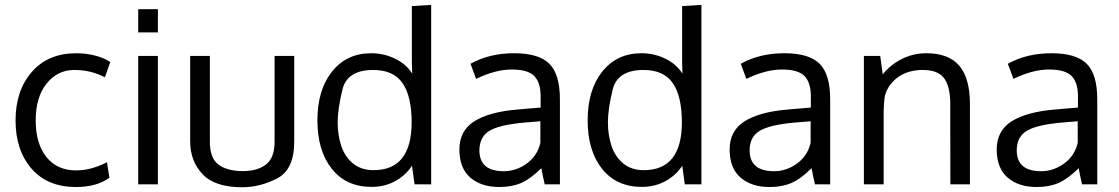

<svg xmlns="http://www.w3.org/2000/svg" viewBox="-20 -769 4668 801"><path d="M296.4 11.2Q178.2 11.2 111.6 -65.4Q44.9 -142.1 44.9 -266.6Q44.9 -391.1 112.8 -469Q180.7 -546.9 298.3 -546.9Q339.8 -546.9 378.7 -536.6Q417.5 -526.4 439.9 -509.8L417.5 -446.3Q360.4 -477.1 290 -477.1Q219.7 -477.1 174.3 -420.2Q128.9 -363.3 128.9 -266.6Q128.9 -169.9 173.6 -114Q218.3 -58.1 297.4 -58.1Q360.4 -58.1 426.3 -92.3L436.5 -27.3Q383.3 11.2 296.4 11.2Z M638.7 -730.5V-633.8H556.6V-730.5ZM638.7 -535.6V0H556.6V-535.6Z M773.4 -178.7V-535.6H855.5V-177.7Q855.5 -107.9 892.6 -81.5Q929.7 -55.2 992.2 -55.2Q1054.7 -55.2 1090.1 -83Q1125.5 -110.8 1125.5 -177.7V-535.6H1207.5V-178.7Q1207.5 -61 1135.7 -24.4Q1064 12.2 991.2 12.2Q876 12.2 824.7 -42.7Q773.4 -97.7 773.4 -178.7Z M1530.3 10.7Q1424.3 10.7 1364.3 -64.7Q1304.2 -140.1 1304.2 -267.1Q1304.2 -394 1365.2 -470.5Q1426.3 -546.9 1528.8 -546.9Q1582 -546.9 1629.2 -523.7Q1676.3 -500.5 1699.7 -461.4L1698.2 -507.8V-743.7L1778.8 -748.5V0H1709.5L1698.7 -77.6Q1672.4 -37.1 1628.4 -13.2Q1584.5 10.7 1530.3 10.7ZM1538.1 -59.1Q1697.3 -59.1 1697.3 -258.8Q1697.3 -367.2 1659.4 -422.1Q1621.6 -477.1 1537.1 -477.1Q1428.2 -477.1 1408.4 -394.8Q1388.7 -312.5 1388.7 -258.8Q1388.7 -205.1 1404.1 -159.4Q1419.4 -113.8 1453.6 -86.4Q1487.8 -59.1 1538.1 -59.1Z M2315.9 -354.5V0H2252.4Q2245.1 -31.2 2238.3 -67.4Q2193.8 -22.9 2154.8 -5.9Q2115.7 11.2 2063 11.2Q1987.8 11.2 1942.1 -28.1Q1896.5 -67.4 1896.5 -145.5Q1896.5 -223.6 1958.7 -262.9Q2021 -302.2 2138.2 -312Q2154.3 -313.5 2186.8 -316.2Q2219.2 -318.8 2235.4 -320.3V-367.7Q2235.4 -424.3 2209 -451.7Q2182.6 -479 2114.7 -479Q2046.9 -479 1966.3 -439.9L1942.9 -502.9Q2021.5 -546.9 2124.5 -546.9Q2227.5 -546.9 2271.7 -503.2Q2315.9 -459.5 2315.9 -354.5ZM1980 -141.6Q1980 -54.7 2082 -54.7Q2133.3 -54.7 2177.5 -86.7Q2221.7 -118.7 2234.4 -172.9V-263.2Q2231.9 -263.2 2204.8 -260.7Q2177.7 -258.3 2169.4 -257.8Q2063.5 -248.5 2021.7 -223.1Q1980 -197.8 1980 -141.6Z M2657.7 10.7Q2551.8 10.7 2491.7 -64.7Q2431.6 -140.1 2431.6 -267.1Q2431.6 -394 2492.7 -470.5Q2553.7 -546.9 2656.2 -546.9Q2709.5 -546.9 2756.6 -523.7Q2803.7 -500.5 2827.1 -461.4L2825.7 -507.8V-743.7L2906.2 -748.5V0H2836.9L2826.2 -77.6Q2799.8 -37.1 2755.9 -13.2Q2711.9 10.7 2657.7 10.7ZM2665.5 -59.1Q2824.7 -59.1 2824.7 -258.8Q2824.7 -367.2 2786.9 -422.1Q2749 -477.1 2664.6 -477.1Q2555.7 -477.1 2535.9 -394.8Q2516.1 -312.5 2516.1 -258.8Q2516.1 -205.1 2531.5 -159.4Q2546.9 -113.8 2581.1 -86.4Q2615.2 -59.1 2665.5 -59.1Z M3443.4 -354.5V0H3379.9Q3372.6 -31.2 3365.7 -67.4Q3321.3 -22.9 3282.2 -5.9Q3243.2 11.2 3190.4 11.2Q3115.2 11.2 3069.6 -28.1Q3023.9 -67.4 3023.9 -145.5Q3023.9 -223.6 3086.2 -262.9Q3148.4 -302.2 3265.6 -312Q3281.7 -313.5 3314.2 -316.2Q3346.7 -318.8 3362.8 -320.3V-367.7Q3362.8 -424.3 3336.4 -451.7Q3310.1 -479 3242.2 -479Q3174.3 -479 3093.8 -439.9L3070.3 -502.9Q3148.9 -546.9 3252 -546.9Q3355 -546.9 3399.2 -503.2Q3443.4 -459.5 3443.4 -354.5ZM3107.4 -141.6Q3107.4 -54.7 3209.5 -54.7Q3260.7 -54.7 3304.9 -86.7Q3349.1 -118.7 3361.8 -172.9V-263.2Q3359.4 -263.2 3332.3 -260.7Q3305.2 -258.3 3296.9 -257.8Q3190.9 -248.5 3149.2 -223.1Q3107.4 -197.8 3107.4 -141.6Z M3584 0V-535.6H3652.3L3662.6 -459Q3694.3 -498.5 3741.9 -522.7Q3789.6 -546.9 3844.7 -546.9Q3937.5 -546.9 3981.9 -494.9Q4026.4 -442.9 4026.4 -335V0H3944.8Q3944.8 -322.3 3944.3 -345.2Q3942.4 -413.6 3916.7 -445.3Q3891.1 -477.1 3829.6 -477.1Q3768.1 -477.1 3726.1 -446.8Q3684.1 -416.5 3671.4 -368.2Q3666.5 -335.4 3666.5 -293V0Z M4557.6 -354.5V0H4494.1Q4486.8 -31.2 4480 -67.4Q4435.5 -22.9 4396.5 -5.9Q4357.4 11.2 4304.7 11.2Q4229.5 11.2 4183.8 -28.1Q4138.2 -67.4 4138.2 -145.5Q4138.2 -223.6 4200.4 -262.9Q4262.7 -302.2 4379.9 -312Q4396 -313.5 4428.5 -316.2Q4460.9 -318.8 4477.1 -320.3V-367.7Q4477.1 -424.3 4450.7 -451.7Q4424.3 -479 4356.4 -479Q4288.6 -479 4208 -439.9L4184.6 -502.9Q4263.2 -546.9 4366.2 -546.9Q4469.2 -546.9 4513.4 -503.2Q4557.6 -459.5 4557.6 -354.5ZM4221.7 -141.6Q4221.7 -54.7 4323.7 -54.7Q4375 -54.7 4419.2 -86.7Q4463.4 -118.7 4476.1 -172.9V-263.2Q4473.6 -263.2 4446.5 -260.7Q4419.4 -258.3 4411.1 -257.8Q4305.2 -248.5 4263.4 -223.1Q4221.7 -197.8 4221.7 -141.6Z"/></svg>

Font: Oxygen-Regular
Style: Regular
Weight: 400
Designer: Vernon Adams
Foundry: Vernon Adams
Version: Version Release 0.2.3 webfont; ttfautohint (v0.93.3-1d66) -l